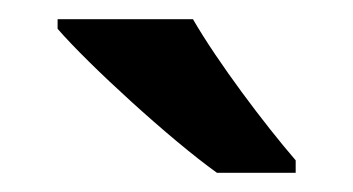

<svg xmlns="http://www.w3.org/2000/svg" viewBox="-20 -786 368 200"><path d="M181 -766H40V-756C72 -719 157 -641 206 -606H288V-619C256 -656 207 -721 181 -766Z"/></svg>

Font: Noto Sans New Tai Lue Semibold
Style: Regular
Weight: 600
Designer: Monotype Design Team
Foundry: Monotype Imaging Inc.
Version: Version 2.004